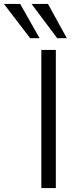

<svg xmlns="http://www.w3.org/2000/svg" viewBox="-88 -960 428 980"><path d="M123 0V-705H197V0ZM204 -765 73 -940H157L253 -765ZM66 -765 -68 -940H15L114 -765Z"/></svg>

Font: Nunito Sans 7pt SemiExpanded Light
Style: Regular
Weight: 300
Width: 6
Designer: Vernon Adams
Foundry: Vernon Adams
Version: Version 3.101;gftools[0.9.27]